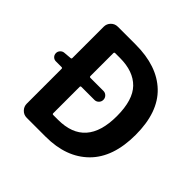

<svg xmlns="http://www.w3.org/2000/svg" viewBox="-182 -922 1103 1103"><g transform="rotate(45 370.0 -370.0)"><path d="M265.6 -126Q265.6 -119.1 273.4 -119.1H311.5Q536.1 -119.1 536.1 -373Q536.1 -503.9 478.5 -563Q420.9 -622.1 311.5 -622.1H273.4Q265.6 -622.1 265.6 -614.3V-428.7Q265.6 -420.9 273.4 -420.9H378.9Q393.6 -420.9 404.3 -410.2Q415 -399.4 415 -384.3Q415 -369.1 404.3 -358.4Q393.6 -347.7 378.9 -347.7H273.4Q265.6 -347.7 265.6 -340.8ZM119.1 -682.6Q119.1 -706.1 135.7 -723.1Q152.3 -740.2 176.8 -740.2H321.3Q496.1 -740.2 592.3 -648.4Q688.5 -556.6 688.5 -373Q688.5 -190.4 592.8 -95.2Q497.1 0 330.1 0H176.8Q152.3 0 135.7 -17.1Q119.1 -34.2 119.1 -57.6V-340.8Q119.1 -347.7 111.3 -347.7H65.4Q51.8 -347.7 42 -357.4Q32.2 -367.2 32.2 -381.8Q32.2 -395.5 42 -405.8Q51.8 -416 65.4 -417L111.3 -420.9Q119.1 -420.9 119.1 -428.7Z"/></g></svg>

Font: Gen Jyuu Gothic P Bold
Style: Bold
Weight: 700
Designer: [Source Han Sans]
Ryoko NISHIZUKA  (kana & ideographs); Paul D. Hunt (Latin, Greek & Cyrillic); Wenlong ZHANG  (bopomofo
Version: Version 1.002.20150607